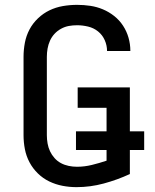

<svg xmlns="http://www.w3.org/2000/svg" viewBox="-20 -763 640 791"><path d="M295 8Q266 8 237.5 2.5Q209 -3 183 -15.5Q157 -28 136 -48.5Q115 -69 101.5 -94.5Q88 -120 82.5 -148.5Q77 -177 77 -206V-529Q77 -558 82.5 -587Q88 -616 101.5 -641.5Q115 -667 136.5 -687.5Q158 -708 184 -720.5Q210 -733 239 -738Q268 -743 298 -743Q325 -743 352 -739Q379 -735 404 -724.5Q429 -714 450.5 -697Q472 -680 487 -657Q502 -634 509.5 -607.5Q517 -581 517 -554Q517 -553 517 -553Q517 -553 517 -553H421Q421 -553 421 -553Q421 -553 421 -553Q421 -576 411.5 -597.5Q402 -619 384 -633.5Q366 -648 343 -653.5Q320 -659 298 -659Q280 -659 263.5 -656Q247 -653 231.5 -644.5Q216 -636 204.5 -623.5Q193 -611 186 -595.5Q179 -580 176 -563Q173 -546 173 -529V-206Q173 -189 176 -172Q179 -155 186 -140Q193 -125 204.5 -112Q216 -99 231 -91Q246 -83 263 -79.5Q280 -76 297 -76Q328 -76 358.5 -83.5Q389 -91 419 -101V-145H293V-222H419V-319H300V-403H515V-222H574V-145H515V-46Q463 -22 407.5 -7Q352 8 295 8Z"/></svg>

Font: Iosevka SS04 Medium Extended
Style: Regular
Weight: 500
Width: 7
Monospace: yes
Designer: Belleve Invis
Foundry: Belleve Invis
Version: Version 19.0.0; ttfautohint (v1.8.4)